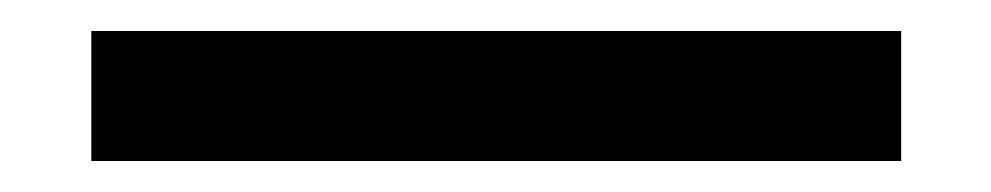

<svg xmlns="http://www.w3.org/2000/svg" viewBox="-20 -7 640 124"><path d="M39 97V13H562V97Z"/></svg>

Font: Inconsolata Expanded SemiBold
Style: Regular
Weight: 600
Width: 7
Monospace: yes
Designer: Raph Levien, Cyreal, Brenton Simpson
Foundry: Raph Levien, Cyreal, Google
Version: Version 3.001; ttfautohint (v1.8.2.53-6de2)